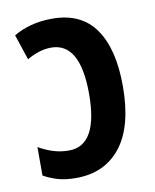

<svg xmlns="http://www.w3.org/2000/svg" viewBox="-69 -607 541 671"><g transform="rotate(-10 201.5 -271.5)"><path d="M161 -553Q264 -553 314 -481.5Q364 -410 364 -278Q364 -136 307 -63Q250 10 148 10Q110 10 83 2Q56 -6 33 -19V-120Q59 -105 85 -97Q111 -89 140 -89Q243 -89 243 -272Q243 -454 140 -454Q99 -454 54 -428L24 -518Q50 -534 85 -543.5Q120 -553 161 -553Z"/></g></svg>

Font: Avrile Sans Condensed SemiBold
Style: Regular
Weight: 600
Width: 3
Designer: Monotype Design Team
Foundry: Monotype Imaging Inc.
Version: Version 2.001;September 10, 2019;FontCreator 11.5.0.2425 64-